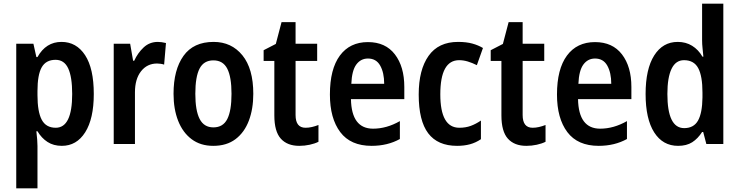

<svg xmlns="http://www.w3.org/2000/svg" viewBox="-20 -873 4005 1040"><path d="M313 -646Q394 -646 441 -574Q488 -502 488 -364Q488 -230 441.5 -156.5Q395 -83 315 -83Q270 -83 237.5 -104Q205 -125 183 -162H177Q180 -137 181.5 -116.5Q183 -96 183 -82V147H68V-636H161L177 -564H183Q229 -646 313 -646ZM281 -549Q229 -549 206 -508.5Q183 -468 183 -380V-358Q183 -268 206 -224.5Q229 -181 282 -181Q371 -181 371 -364Q371 -456 349.5 -502.5Q328 -549 281 -549Z M835 -646Q844 -646 855.5 -644.5Q867 -643 879 -640L869 -523Q861 -526 849.5 -527.5Q838 -529 831 -529Q777 -529 744 -487Q711 -445 711 -373V-93H596V-636H685L701 -544H707Q726 -586 758 -616Q790 -646 835 -646Z M1352 -365Q1352 -283 1328 -219.5Q1304 -156 1256 -119.5Q1208 -83 1135 -83Q1066 -83 1018 -119Q970 -155 945 -218.5Q920 -282 920 -365Q920 -495 974 -570.5Q1028 -646 1137 -646Q1234 -646 1293 -573.5Q1352 -501 1352 -365ZM1038 -365Q1038 -274 1061.5 -228.5Q1085 -183 1136 -183Q1188 -183 1211 -228Q1234 -273 1234 -365Q1234 -456 1211 -501Q1188 -546 1136 -546Q1084 -546 1061 -501.5Q1038 -457 1038 -365Z M1635 -181Q1652 -181 1669.5 -185Q1687 -189 1705 -196V-105Q1685 -95 1657.5 -89Q1630 -83 1601 -83Q1536 -83 1501 -122Q1466 -161 1466 -248V-543H1408V-601L1474 -635L1505 -753H1581V-636H1698V-543H1581V-250Q1581 -181 1635 -181Z M1973 -645Q2068 -645 2119 -578.5Q2170 -512 2170 -402V-336H1881Q1884 -176 2001 -176Q2074 -176 2146 -217V-120Q2079 -83 1993 -83Q1879 -83 1823 -157.5Q1767 -232 1767 -361Q1767 -499 1821 -572Q1875 -645 1973 -645ZM1973 -556Q1934 -556 1910 -523.5Q1886 -491 1883 -419H2061Q2061 -479 2039.5 -517.5Q2018 -556 1973 -556Z M2456 -83Q2351 -83 2299.5 -151Q2248 -219 2248 -361Q2248 -495 2301.5 -570.5Q2355 -646 2461 -646Q2506 -646 2538.5 -637Q2571 -628 2596 -613L2563 -520Q2537 -533 2513.5 -540Q2490 -547 2467 -547Q2365 -547 2365 -362Q2365 -181 2468 -181Q2502 -181 2529.5 -191Q2557 -201 2585 -220V-119Q2557 -100 2525.5 -91.5Q2494 -83 2456 -83Z M2865 -181Q2882 -181 2899.5 -185Q2917 -189 2935 -196V-105Q2915 -95 2887.5 -89Q2860 -83 2831 -83Q2766 -83 2731 -122Q2696 -161 2696 -248V-543H2638V-601L2704 -635L2735 -753H2811V-636H2928V-543H2811V-250Q2811 -181 2865 -181Z M3203 -645Q3298 -645 3349 -578.5Q3400 -512 3400 -402V-336H3111Q3114 -176 3231 -176Q3304 -176 3376 -217V-120Q3309 -83 3223 -83Q3109 -83 3053 -157.5Q2997 -232 2997 -361Q2997 -499 3051 -572Q3105 -645 3203 -645ZM3203 -556Q3164 -556 3140 -523.5Q3116 -491 3113 -419H3291Q3291 -479 3269.5 -517.5Q3248 -556 3203 -556Z M3653 -83Q3570 -83 3523.5 -156Q3477 -229 3477 -364Q3477 -499 3523.5 -572.5Q3570 -646 3651 -646Q3695 -646 3729 -625Q3763 -604 3785 -566H3790Q3788 -589 3785.5 -611.5Q3783 -634 3783 -655V-853H3898V-93H3806L3789 -158H3783Q3760 -122 3729.5 -102.5Q3699 -83 3653 -83ZM3686 -179Q3738 -179 3761 -220Q3784 -261 3785 -345V-372Q3785 -461 3762 -504Q3739 -547 3685 -547Q3640 -547 3617.5 -500Q3595 -453 3595 -364Q3595 -179 3686 -179Z"/></svg>

Font: Noto Sans Kannada UI Condensed SemiBold
Style: Regular
Weight: 600
Width: 3
Designer: Jelle Bosma - Monotype Design Team
Foundry: Monotype Imaging Inc.
Version: Version 2.005; ttfautohint (v1.8.4.7-5d5b)